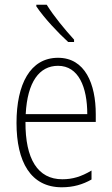

<svg xmlns="http://www.w3.org/2000/svg" viewBox="-20 -877 475 814"><path d="M178 -857H134V-850C166 -802 226 -738 269 -699H294V-709C255 -752 209 -807 178 -857ZM226 -632C108 -632 50 -520 50 -356C50 -191 110 -83 242 -83C291 -83 331 -95 368 -116V-154C324 -128 288 -117 244 -117C140 -117 87 -203 88 -360H386V-393C386 -521 341 -632 226 -632ZM226 -598C313 -598 350 -508 350 -393H89C96 -530 147 -598 226 -598Z"/></svg>

Font: Noto Sans Kannada UI Condensed ExtraLight
Style: Regular
Weight: 200
Width: 3
Designer: Jelle Bosma - Monotype Design Team
Foundry: Monotype Imaging Inc.
Version: Version 2.005